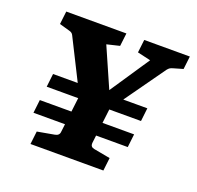

<svg xmlns="http://www.w3.org/2000/svg" viewBox="-96 -606 725 708"><g transform="rotate(20 267.0 -252.0)"><path d="M69 -164H439L433 -112H63ZM82 -271H452L446 -219H76ZM211 -207 99 -430Q95 -439 82 -442L43 -453L49 -504H285L279 -453L229 -441L309 -259H279L401 -441L349 -453L355 -504H534L528 -453L490 -442Q483 -440 479 -437.5Q475 -435 470 -429L312 -207ZM92 0 98 -51 165 -63Q182 -66 183 -81L202 -239H324L305 -81Q304 -66 319 -63L384 -51L378 0Z"/></g></svg>

Font: Yrsa
Style: Italic
Weight: 400
Italic angle: -7.10001°
Designer: Anna Giedrys (Yrsa+Rasa design), David Brezina (Yrsa art-direction, Rasa art-direction, design)
Foundry: Rosetta Type Foundry
Version: Version 2.004